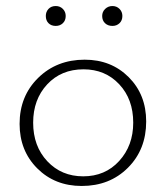

<svg xmlns="http://www.w3.org/2000/svg" viewBox="-20 -613 551 637"><path d="M165 -527Q150 -527 141 -536Q132 -545 132 -560Q132 -574 141 -583.5Q150 -593 165 -593Q179 -593 188.5 -583.5Q198 -574 198 -560Q198 -545 188.5 -536Q179 -527 165 -527ZM353 -527Q338 -527 328.5 -536Q319 -545 319 -560Q319 -574 329 -583.5Q339 -593 353 -593Q367 -593 376.5 -583.5Q386 -574 386 -560Q386 -545 376.5 -536Q367 -527 353 -527ZM251 4Q162 4 103.5 -54.5Q45 -113 45 -202Q45 -294 106.5 -354.5Q168 -415 261 -415Q349 -415 407 -357Q465 -299 465 -210Q465 -117 404.5 -56.5Q344 4 251 4ZM256 -28Q329 -28 375.5 -79Q422 -130 422 -206Q422 -284 375.5 -333.5Q329 -383 257 -383Q183 -383 136.5 -333Q90 -283 90 -206Q90 -128 137 -78Q184 -28 256 -28Z"/></svg>

Font: EauTestInfant Light
Style: Regular
Weight: 300
Designer: Christian Thalmann (Catharsis Fonts)
Version: Version 0.001;PS 000.001;hotconv 1.0.88;makeotf.lib2.5.64775